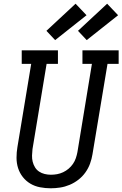

<svg xmlns="http://www.w3.org/2000/svg" viewBox="-20 -1006 659 1034"><path d="M253 8Q224 8 195.5 2.5Q167 -3 143.5 -17Q120 -31 103 -52.5Q86 -74 77.5 -100.5Q69 -127 69 -156.5Q69 -186 74 -215L148 -662H97V-735H292V-662H231L155 -203Q153 -186 152.5 -168.5Q152 -151 156 -135Q160 -119 168.5 -105Q177 -91 190.5 -82Q204 -73 220.5 -69Q237 -65 254 -65Q271 -65 287.5 -68Q304 -71 320 -78.5Q336 -86 349.5 -97.5Q363 -109 373 -123.5Q383 -138 388.5 -154.5Q394 -171 397 -187L475 -662H424V-735H619V-662H559L478 -175Q474 -150 465 -125Q456 -100 440 -77.5Q424 -55 402 -38Q380 -21 355 -10.5Q330 0 304 4Q278 8 253 8ZM447 -790 400 -840 557 -986 616 -924ZM277 -790 230 -840 387 -986 446 -924Z"/></svg>

Font: Iosevka Slab Extended
Style: Italic
Weight: 400
Width: 7
Italic angle: -9°
Monospace: yes
Designer: Belleve Invis
Foundry: Belleve Invis
Version: Version 11.1.0; ttfautohint (v1.8.3)